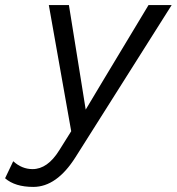

<svg xmlns="http://www.w3.org/2000/svg" viewBox="-119 -520 695 755"><path d="M12 215Q-60 215 -99 181L-67 114Q-33 145 9 145Q68 145 114 71L161 -4L73 -500H152L198 -214L218 -89L288 -206L465 -500H556L178 98Q104 215 12 215Z"/></svg>

Font: Elaine Sans
Style: Italic
Weight: 400
Italic angle: -13°
Designer: Wei Huang
Foundry: Wei Huang
Version: Version 2.001;December 24, 2019;FontCreator 12.0.0.2547 64-b